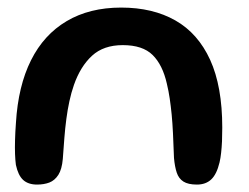

<svg xmlns="http://www.w3.org/2000/svg" viewBox="-20 -486 671 517"><path d="M79.7 11Q56.1 11 42.4 -1.4Q28.8 -13.9 22.8 -42Q21.1 -54.8 20.5 -71.3Q19.9 -87.9 20.5 -108.9Q21 -129.9 22.9 -155.1Q28.8 -254.4 63.5 -323.7Q98.1 -392.9 159.7 -429.2Q221.2 -465.6 306.2 -465.6Q391.4 -465.6 452.3 -430.9Q513.2 -396.3 545.9 -324.8Q578.5 -253.3 578.5 -142.5Q578.5 -122.5 577.8 -105.5Q577 -88.4 575.4 -74.4Q573.9 -60.3 571.2 -48.8Q563.6 -16.9 548.9 -3Q534.2 11 510.2 11Q486.6 11 473.9 2.9Q461.2 -5.2 455.9 -21.2Q450.6 -37.2 448.5 -60.6Q447.2 -97.9 445.8 -126.6Q444.4 -155.3 442.2 -178.1Q439.9 -200.9 437 -220.7Q434.1 -240.6 429.3 -260.6Q417.9 -311.3 391 -337.9Q364.1 -364.5 310.6 -364.5Q258.9 -364.5 227.8 -335.9Q196.6 -307.2 179.2 -257.6Q171.8 -236.4 166.9 -213.5Q161.9 -190.6 158.7 -165.9Q155.4 -141.2 153.3 -114.3Q151.2 -87.3 149.1 -57.9Q146.7 -30.1 137.1 -15.1Q127.4 -0.1 112.9 5.5Q98.4 11 79.7 11Z"/></svg>

Font: Gluten Thin
Style: Regular
Weight: 100
Designer: Tyler Finck
Foundry: Etcetera Type Company
Version: Version 1.300